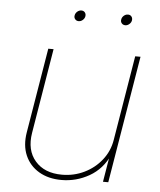

<svg xmlns="http://www.w3.org/2000/svg" viewBox="-52 -757 675 810"><g transform="rotate(5 285.5 -352.0)"><path d="M238.3 7.8Q182.6 7.8 142.6 -15.9Q102.5 -39.6 84.2 -81.8Q65.9 -124 75.2 -179.7L134.8 -539.1H157.2L97.7 -179.7Q85.4 -105.5 124.8 -60.1Q164.1 -14.6 238.3 -14.6Q289.1 -14.6 332.8 -35.9Q376.5 -57.1 406 -94.5Q435.5 -131.8 443.4 -179.7L502.9 -539.1H525.4L436 0H413.6L433.1 -117.2H439Q410.6 -54.7 355.7 -23.4Q300.8 7.8 238.3 7.8ZM449.7 -666Q439.9 -666 434.3 -672.9Q428.7 -679.7 430.7 -689Q432.1 -698.2 439.9 -705.1Q447.8 -711.9 457.5 -711.9Q466.8 -711.9 472.2 -705.3Q477.5 -698.7 476.1 -689Q474.6 -679.7 466.8 -672.9Q459 -666 449.7 -666ZM252.4 -666Q242.7 -666 237.1 -672.9Q231.4 -679.7 233.4 -689Q234.9 -698.2 242.7 -705.1Q250.5 -711.9 260.3 -711.9Q269.5 -711.9 274.9 -705.3Q280.3 -698.7 278.8 -689Q277.3 -679.7 269.5 -672.9Q261.7 -666 252.4 -666Z"/></g></svg>

Font: Inter 18pt Thin
Style: Italic
Weight: 250
Italic angle: -9.3988°
Version: Version 4.001;git-66647c0bb